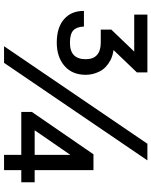

<svg xmlns="http://www.w3.org/2000/svg" viewBox="80 -827 747 947"><g transform="rotate(90 453.5 -353.5)"><path d="M190 -260Q115 -260 74 -296.5Q33 -333 34 -394H111Q112 -359 129.5 -342Q147 -325 191 -325Q232 -325 252 -344.5Q272 -364 272 -403Q272 -440 251 -458.5Q230 -477 190 -477H126V-529L290 -700L296 -642H52V-707H337V-655L178 -489L173 -542Q239 -545 277.5 -524.5Q316 -504 332.5 -471Q349 -438 349 -403Q349 -336 305 -298Q261 -260 190 -260ZM290 0H208L689 -707H771ZM779 -378 595 -111 573 -151H879V-85H532V-137L741 -441H819V0H744V-387Z"/></g></svg>

Font: Asta Sans SemiBold
Style: Regular
Weight: 600
Designer: 42dot
Version: Version 1.000